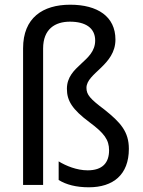

<svg xmlns="http://www.w3.org/2000/svg" viewBox="-20 -785 607 815"><path d="M470 -617C470 -715 394 -765 278 -765C161 -765 78 -709 78 -580V0H163V-579C163 -662 214 -693 277 -693C342 -693 384 -667 384 -613C384 -523 264 -507 264 -408C264 -358 286 -321 360 -266C422 -220 443 -192 443 -147C443 -94 415 -62 352 -62C306 -62 260 -81 229 -100V-21C261 -1 304 10 357 10C460 10 527 -43 527 -153C527 -226 492 -265 423 -320C363 -365 347 -383 347 -412C347 -475 470 -508 470 -617Z"/></svg>

Font: Noto Sans Gurmukhi SemiCondensed
Style: Regular
Weight: 400
Width: 4
Designer: Jelle Bosma - Monotype Design Team
Foundry: Monotype Imaging Inc.
Version: Version 2.004